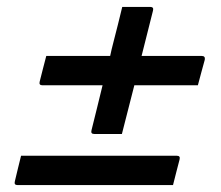

<svg xmlns="http://www.w3.org/2000/svg" viewBox="-20 -607 640 556"><path d="M114 -445H299Q303 -464 308 -483Q315 -510 321.5 -536Q328 -562 334 -587H415Q426 -587 423 -576Q415 -543 406.5 -510.5Q398 -478 390 -445H564Q575 -445 573 -434Q568 -415 563 -397.5Q558 -380 553 -360H369Q360 -325 351 -289.5Q342 -254 333 -219H253Q242 -219 245 -230Q253 -262 261 -294.5Q269 -327 277 -360H103Q92 -360 95 -371Q100 -391 104.5 -408.5Q109 -426 114 -445ZM41 -156H492Q503 -156 500 -145Q495 -126 490.5 -108.5Q486 -91 481 -71H31Q20 -71 23 -82Q28 -102 32 -119.5Q36 -137 41 -156Z"/></svg>

Font: Recursive Mn Lnr St
Style: Italic
Weight: 400
Italic angle: -15°
Monospace: yes
Version: Version 1.079;hotconv 1.0.112;makeotfexe 2.5.65598; ttfautoh